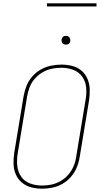

<svg xmlns="http://www.w3.org/2000/svg" viewBox="-20 -1134 616 1162"><path d="M234 8Q265 8 297 1.5Q329 -5 358 -21.5Q387 -38 409.5 -64Q432 -90 444.5 -120.5Q457 -151 462 -182L519 -527Q524 -560 523 -593.5Q522 -627 509.5 -656.5Q497 -686 473 -706.5Q449 -727 417 -735Q385 -743 352 -743Q321 -743 289 -736.5Q257 -730 227.5 -713.5Q198 -697 175.5 -671.5Q153 -646 141 -615.5Q129 -585 123 -553L66 -208Q61 -175 62 -141.5Q63 -108 75.5 -79Q88 -50 112 -29.5Q136 -9 168 -0.5Q200 8 234 8ZM234 -11Q197 -11 162.5 -23.5Q128 -36 108 -65Q88 -94 84.5 -131Q81 -168 87 -205L144 -550Q149 -579 159.5 -606.5Q170 -634 190.5 -657.5Q211 -681 238 -696.5Q265 -712 293.5 -718Q322 -724 351 -724Q388 -724 422.5 -711.5Q457 -699 477.5 -670Q498 -641 501.5 -604Q505 -567 498 -530L441 -185Q437 -156 425.5 -128.5Q414 -101 394 -77.5Q374 -54 347 -38.5Q320 -23 291.5 -17Q263 -11 234 -11ZM379 -864Q385 -864 391 -866Q397 -868 400.5 -873Q404 -878 405 -884Q406 -892 404 -900Q402 -908 395 -912.5Q388 -917 379 -917Q373 -917 367.5 -915Q362 -913 358 -907.5Q354 -902 353 -897Q352 -888 354 -880Q356 -872 363.5 -868Q371 -864 379 -864ZM264 -1095H564V-1114H264Z"/></svg>

Font: Iosevka Sparkle Thin Oblique
Style: Regular
Weight: 100
Italic angle: -9°
Designer: Belleve Invis
Foundry: Belleve Invis
Version: Version 4.5.0; ttfautohint (v1.8.3)